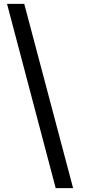

<svg xmlns="http://www.w3.org/2000/svg" viewBox="-20 -801 441 998"><path d="M360 177H269.5L16.5 -781H106Z"/></svg>

Font: Merriweather 60pt Black
Style: Regular
Weight: 900
Version: Version 2.100